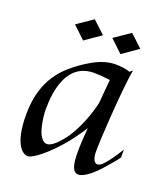

<svg xmlns="http://www.w3.org/2000/svg" viewBox="-127 -763 758 865"><g transform="rotate(20 251.5 -330.5)"><path d="M503 -165C454 -85 430 -68 430 -68C406 -52 391 -67 388 -104C385 -140 404 -441 420 -514L406 -503C375 -515 331 -513 331 -513C278 -512 222 -482 162 -436C103 -390 36 -317 35 -167C34 -17 84 13 107 11C130 9 192 -36 261 -121C261 -121 289 -156 317 -200C313 -154 311 -116 311 -84C311 -23 320 10 347 11C376 12 422 -29 456 -70C456 -70 491 -109 503 -127ZM326 -323C296 -198 243 -131 243 -131C209 -87 185 -70 168 -70C121 -70 110 -182 110 -216C110 -312 133 -444 260 -444C280 -444 305 -442 336 -438ZM358 -672 282 -620 341 -564 417 -617ZM179 -672 103 -620 162 -564 238 -617Z"/></g></svg>

Font: Quintessential
Style: Regular
Weight: 400
Designer: Astigmatic (AOETI)
Foundry: Astigmatic (AOETI)
Version: Version 1.000